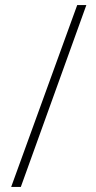

<svg xmlns="http://www.w3.org/2000/svg" viewBox="-20 -735 377 756"><path d="M320 -715H284L24 1H62Z"/></svg>

Font: Noto Sans Lao Looped UI ExCd ExLt
Style: Regular
Weight: 200
Width: 2
Designer: Mark Frömberg, Ben Mitchell
Foundry: The Fontpad Ltd
Version: Version 1.001